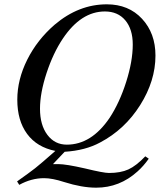

<svg xmlns="http://www.w3.org/2000/svg" viewBox="-20 -686 762 888"><path d="M69 169 59 153Q117 112 142.5 92Q168 72 236 12Q151 -5 105.5 -66.5Q60 -128 60 -225Q60 -318 106 -410Q152 -502 233 -572Q344 -666 474 -666Q575 -666 637 -599Q699 -532 699 -429Q699 -312 628 -199.5Q557 -87 443 -27Q375 10 279 16L225 73H250Q285 73 373 93Q459 114 484 114Q538 114 574 97.5Q610 81 652 37L668 48Q644 82 616 107Q533 182 425 182Q359 182 277 156Q222 138 184 138Q125 138 69 169ZM594 -480Q594 -551 559.5 -592Q525 -633 465 -633Q355 -633 271 -508Q226 -441 195.5 -348.5Q165 -256 165 -183Q165 -108 199 -62.5Q233 -17 289 -17Q403 -17 487 -141Q533 -211 563.5 -307Q594 -403 594 -480Z"/></svg>

Font: STIX MathJax Main
Style: Italic
Weight: 400
Italic angle: -16.33°
Designer: MicroPress Inc., with final additions and corrections provided by Coen Hoffman, Elsevier (retired)
Version: Version 1.1.1